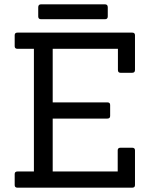

<svg xmlns="http://www.w3.org/2000/svg" viewBox="-20 -869 693 889"><path d="M592 0H61Q48 0 48 -12V-63Q48 -75 61 -75H137V-643H61Q48 -643 48 -655V-706Q48 -718 61 -718H592Q605 -718 605 -706V-545Q605 -532 592 -532H538Q526 -532 526 -545V-643H224V-395H477Q490 -395 490 -383V-332Q490 -320 477 -320H224V-75H525V-173Q525 -185 538 -185H592Q605 -185 605 -173V-12Q605 0 592 0ZM466 -780H170Q157 -780 157 -793V-835Q157 -849 170 -849H466Q479 -849 479 -835V-793Q479 -780 466 -780Z"/></svg>

Font: Sanchez
Style: Regular
Weight: 400
Designer: Daniel Hernández
Foundry: LatinoType
Version: Version 1.001